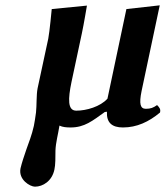

<svg xmlns="http://www.w3.org/2000/svg" viewBox="-20 -468 629 720"><path d="M381 -49C379 -8 400 10 441 10C493 10 538 -11 580 -46C583 -58 579 -64 569 -74C555 -64 545 -60 527 -60C506 -60 501 -78 511 -127L579 -448L454 -434L383 -98C356 -68 304 -53 266 -53C233 -53 235 -97 248 -160L287 -343C294 -375 306 -447 306 -447L174 -434C174 -434 166 -348 161 -323L121 -137C116 -112 118 -72 115 -46C112 -26 110 -10 107 4C99 40 88 66 79 92C70 118 62 142 57 163C48 206 93 232 111 232C141 232 175 211 184 168C188 151 188 122 188 96C189 67 198 35 203 3C215 9 230 10 245 10C297 10 327 -15 373 -48Z"/></svg>

Font: Libertinus Serif
Style: Bold Italic
Weight: 700
Italic angle: -12°
Designer: Philipp H. Poll, Khaled Hosny
Foundry: Caleb Maclennan
Version: Version 7.050;RELEASE